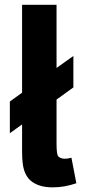

<svg xmlns="http://www.w3.org/2000/svg" viewBox="-20 -787 362 819"><path d="M284.7 -114.3 305.7 -5.4Q255.4 12.2 204.6 12.2Q141.6 12.2 107.9 -19Q91.3 -34.7 82.8 -61.3Q74.2 -87.9 74.2 -141.1V-256.3L22 -218.8V-354L74.2 -391.6V-766.6H221.2V-497.1L293 -548.3V-414.1L221.2 -362.3V-175.8Q221.2 -130.9 227.5 -121.1Q237.3 -109.9 256.8 -109.9Q269.5 -109.9 284.7 -114.3Z"/></svg>

Font: Acari Sans Neue Black
Style: Regular
Weight: 900
Designer: Alfredo Marco Pradil
Foundry: Alfredo Marco Pradil
Version: Version 1.045;June 16, 2019;FontCreator 11.5.0.2425 64-bit; 